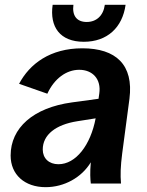

<svg xmlns="http://www.w3.org/2000/svg" viewBox="-20 -760 609 795"><path d="M169 15C246 15 318 -25 356 -88C352 -46 354 -17 356 0H481C478 -37 479 -70 486 -125L516 -351C534 -492 460 -560 321 -560C188 -560 103 -496 59 -413L176 -372C205 -435 255 -471 308 -471C363 -471 400 -433 391 -372L388 -351L278 -336C117 -314 24 -230 24 -116C24 -37 82 15 169 15ZM327 -587C424 -587 487 -646 500 -740H414C408 -695 379 -669 339 -669C298 -669 278 -695 284 -740H198C185 -649 228 -587 327 -587ZM157 -141C157 -202 211 -244 300 -258L376 -270C355 -159 294 -80 222 -80C183 -80 157 -104 157 -141Z"/></svg>

Font: Ronzino Bold
Style: Italic
Weight: 700
Italic angle: -8°
Designer: Nunzio Mazzaferro
Foundry: Collletttivo
Version: Version 1.000;Glyphs 3.3 (3337)